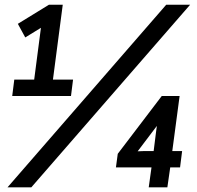

<svg xmlns="http://www.w3.org/2000/svg" viewBox="-20 -800 840 820"><path d="M283.2 -390.1H32.2L41 -460H126L154.8 -681.2L87.9 -640.1L56.2 -698.2L189 -779.8H248L206.1 -460H292ZM113.8 0H12.2L689.9 -779.8H792ZM694.8 0H615.2L627 -85H475.1L482.9 -143.1L670.9 -390.1H747.1L715.8 -154.8H757.8L749 -85H707ZM649.9 -262.2 567.9 -153.8 594.2 -154.8H636.2L646 -232.9Z"/></svg>

Font: Cooper Hewitt
Style: Medium Italic
Weight: 708
Designer: Village Type and Design LLC
Foundry: Cooper Hewitt Smithsonian Design Museum
Version: 1.000